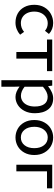

<svg xmlns="http://www.w3.org/2000/svg" viewBox="1003 -1592 811 2858"><g transform="rotate(90 1409.0 -162.5)"><path d="M51 -267Q51 -353 88 -416.5Q125 -480 187 -514Q249 -548 322 -548Q417 -548 485 -485L438 -426Q391 -467 326 -467Q277 -467 237 -441.5Q197 -416 174.5 -370.5Q152 -325 152 -267Q152 -208 173.5 -162.5Q195 -117 234 -92Q273 -67 324 -67Q398 -67 454 -115L496 -56Q459 -23 413 -5Q367 13 316 13Q240 13 180 -20.5Q120 -54 85.5 -117.5Q51 -181 51 -267Z M754 -456H568V-534H1038V-456H852V0H754Z M1173 -534H1254L1262 -474H1266Q1306 -507 1352 -527.5Q1398 -548 1443 -548Q1550 -548 1607.5 -474.5Q1665 -401 1665 -275Q1665 -188 1631.5 -122.5Q1598 -57 1542.5 -22Q1487 13 1423 13Q1349 13 1268 -48L1271 44V223H1173ZM1565 -274Q1565 -364 1529.5 -415Q1494 -466 1419 -466Q1351 -466 1271 -396V-122Q1340 -68 1405 -68Q1451 -68 1487.5 -93Q1524 -118 1544.5 -164.5Q1565 -211 1565 -274Z M1766 -267Q1766 -352 1801.5 -416Q1837 -480 1896.5 -514Q1956 -548 2026 -548Q2096 -548 2155.5 -514Q2215 -480 2251 -416.5Q2287 -353 2287 -267Q2287 -182 2251 -118Q2215 -54 2155.5 -20.5Q2096 13 2026 13Q1956 13 1896.5 -20.5Q1837 -54 1801.5 -118Q1766 -182 1766 -267ZM2185 -267Q2185 -356 2141.5 -411.5Q2098 -467 2026 -467Q1979 -467 1943 -441.5Q1907 -416 1887 -370.5Q1867 -325 1867 -267Q1867 -177 1911 -122Q1955 -67 2026 -67Q2098 -67 2141.5 -122Q2185 -177 2185 -267Z M2432 -534H2783V-456H2530V0H2432Z"/></g></svg>

Font: Nebula Sans Medium
Style: Regular
Weight: 500
Designer: Paul D. Hunt for Adobe (as Source Sans)
Foundry: Nebula Entertainment & Broadcasting LLC
Version: Version 1.010